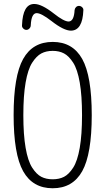

<svg xmlns="http://www.w3.org/2000/svg" viewBox="-20 -955 540 984"><path d="M362.3 -903.3Q363.3 -912.1 369.6 -918.5Q376 -924.8 384.8 -924.8Q393.6 -924.8 400.9 -918Q408.2 -911.1 407.2 -902.3Q403.3 -798.8 343.8 -797.9Q306.6 -797.9 243.2 -847.7Q191.4 -887.7 168 -887.7Q140.6 -887.7 137.7 -825.2Q137.7 -816.4 130.9 -809.1Q124 -801.8 115.2 -801.8Q106.4 -801.8 99.1 -809.1Q91.8 -816.4 92.8 -825.2Q96.7 -935.5 156.2 -934.6Q193.4 -934.6 255.9 -885.7Q307.6 -844.7 332 -844.7Q359.4 -845.7 362.3 -903.3ZM308.1 -681.2Q283.2 -694.3 250 -694.3Q216.8 -694.3 191.9 -681.2Q167 -668 145 -633.8Q123 -599.6 111.3 -532.2Q99.6 -464.8 99.6 -364.7Q99.6 -264.6 111.3 -197.3Q123 -129.9 145 -95.7Q167 -61.5 191.9 -48.8Q216.8 -36.1 250 -36.1Q283.2 -36.1 308.1 -48.8Q333 -61.5 355 -95.7Q377 -129.9 388.7 -197.3Q400.4 -264.6 400.4 -364.7Q400.4 -464.8 388.7 -532.2Q377 -599.6 355 -633.8Q333 -668 308.1 -681.2ZM401.4 -77.6Q352.5 9.8 250 9.8Q147.5 9.8 98.6 -77.6Q49.8 -165 49.8 -365.2Q49.8 -565.4 98.6 -652.8Q147.5 -740.2 250 -740.2Q352.5 -740.2 401.4 -652.8Q450.2 -565.4 450.2 -365.2Q450.2 -165 401.4 -77.6Z"/></svg>

Font: Rounded-X Mgen+ 2m light
Style: Regular
Weight: 200
Designer: [Source Han Sans]
Ryoko NISHIZUKA  (kana & ideographs); Paul D. Hunt (Latin, Greek & Cyrillic); Wenlong ZHANG  (bopomofo
Version: Version 1.059.20150602